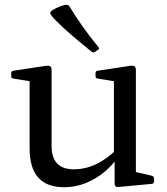

<svg xmlns="http://www.w3.org/2000/svg" viewBox="-20 -775 699 804"><path d="M378 -558Q369 -553 363 -559Q322 -592 282 -626Q242 -660 207 -696Q196 -708 192.5 -714.5Q189 -721 191.5 -725Q194 -729 202 -734Q214 -741 228.5 -747Q243 -753 256 -755Q265 -756 271 -748Q297 -705 327.5 -662Q358 -619 392 -578Q399 -571 390 -566ZM549 -162V-28L530 -59L616 -39Q625 -36 625 -27V-15Q625 -6 615 -5L476 8Q469 9 464.5 5.5Q460 2 460 -6V-120L457 -129V-162ZM249 9Q176 9 140 -31.5Q104 -72 104 -154V-316H196V-164Q196 -66 289 -66Q385 -66 471 -152L479 -125Q455 -87 419 -56.5Q383 -26 339.5 -8.5Q296 9 249 9ZM457 -162V-316H549V-162ZM104 -316V-462L122 -432L36 -446Q27 -447 27 -457V-469Q27 -478 37 -479L170 -499Q184 -501 190 -497.5Q196 -494 196 -481V-316ZM457 -316V-462L475 -432L389 -446Q380 -447 380 -457V-469Q380 -478 390 -479L523 -499Q537 -501 543 -497.5Q549 -494 549 -481V-316Z"/></svg>

Font: Hahmlet
Style: Regular
Weight: 400
Designer: Minjoo Ham & Mark Frömberg
Foundry: hypertype
Version: Version 1.001; ttfautohint (v1.8.3)